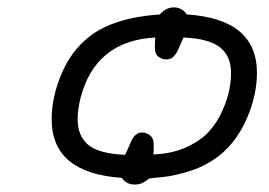

<svg xmlns="http://www.w3.org/2000/svg" viewBox="-20 -474 724 517"><path d="M119.1 -152.8Q119.1 -211.9 145.5 -274.9Q171.9 -337.9 221.2 -376Q287.1 -426.8 410.2 -435.1Q427.2 -454.1 448.2 -454.1Q470.2 -454.1 482.9 -435.1Q671.9 -422.9 671.9 -277.8Q671.9 -218.8 645.5 -157Q619.1 -95.2 574.2 -58.1Q539.1 -29.3 494.6 -14.6Q450.2 0 416.5 2.9Q382.8 5.9 381.8 6.8Q379.9 7.8 373 12.9Q366.2 18.1 359.1 20.5Q352.1 22.9 342.8 22.9Q319.8 22.9 308.1 4.9Q119.1 -7.8 119.1 -152.8ZM189 -153.8Q189 -107.9 217.5 -84Q246.1 -60.1 316.9 -57.1Q318.8 -61 322.5 -69.1Q326.2 -77.1 327.6 -80.6Q329.1 -84 331.5 -90.1Q334 -96.2 335.4 -98.6Q336.9 -101.1 339.8 -105Q342.8 -108.9 345 -110.4Q347.2 -111.8 350.1 -114Q353 -116.2 356.4 -116.7Q359.9 -117.2 363.8 -117.2Q373.5 -117.2 383.8 -109.6Q394 -102.1 394 -85Q394 -70.8 393.1 -58.1Q443.8 -60.1 482.9 -78.1Q522 -96.2 543.9 -121.1Q565.9 -146 579.3 -177Q592.8 -208 597.4 -231.9Q602.1 -255.9 602.1 -277.8Q602.1 -322.8 572.5 -346.4Q543 -370.1 474.1 -373Q472.2 -368.2 468 -359.1Q463.9 -350.1 462.4 -346.4Q460.9 -342.8 458 -336.9Q455.1 -331.1 453.1 -328.6Q451.2 -326.2 448 -322.5Q444.8 -318.8 441.9 -317.4Q439 -315.9 435.1 -314.9Q431.2 -314 426.8 -314Q417 -314 407 -321Q397 -328.1 397 -345.2Q397 -359.4 397.9 -373Q236.8 -364.3 196.8 -210Q189 -177.7 189 -153.8Z"/></svg>

Font: CMU Typewriter Text Variable Width
Style: Italic
Weight: 500
Italic angle: -14.04°
Version: Version 0.7.0